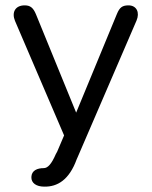

<svg xmlns="http://www.w3.org/2000/svg" viewBox="-20 -513 565 716"><path d="M97 147C96 170 116 183 145 183C194 184 238 158 266 81L270 72L489 -436C502 -466 490 -493 459 -493C436 -493 426 -485 416 -461L264 -93L114 -460C104 -484 93 -493 72 -493C36 -493 23 -466 36 -435L219 -8L193 53L188 62C172 99 158 114 143 114C120 114 98 122 97 147Z"/></svg>

Font: SN Pro Book
Style: Regular
Weight: 350
Designer: Tobias Whetton
Foundry: Supernotes
Version: Version 1.003;Glyphs 3.3 (3324)